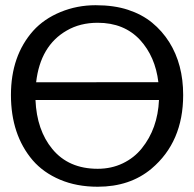

<svg xmlns="http://www.w3.org/2000/svg" viewBox="-20 -708 745 737"><path d="M629.9 -545.9Q683.1 -460.9 683.1 -343.3Q683.1 -163.1 561.5 -60.5Q479 8.8 355 8.8Q274.4 8.8 210.4 -18.3Q146.5 -45.4 105.5 -92.8Q22 -190.9 22 -343.3Q22 -493.7 107.4 -589.8Q148.9 -635.7 212.4 -661.9Q275.9 -688 346.9 -688Q418 -688 471.4 -670.4Q524.9 -652.8 563.7 -621.1Q602.5 -589.4 629.9 -545.9ZM590.3 -324.2H116.2Q121.1 -208.5 180.7 -136.2Q243.2 -60.1 355 -60.1Q407.7 -60.1 451.4 -81.1Q495.1 -102.1 524.4 -138.7Q585.4 -214.4 590.3 -324.2ZM587.9 -392.6Q576.2 -490.7 517.6 -554.7Q456.5 -620.6 355 -620.6Q287.6 -620.6 236.3 -590.8Q134.8 -532.7 118.7 -392.1Z"/></svg>

Font: Molengo
Style: Regular
Weight: 400
Designer: moyogo
Foundry: moyogo
Version: Version 0.11; ttfautohint (v0.8) -G 32 -r 16 -x